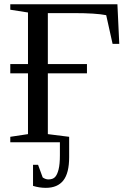

<svg xmlns="http://www.w3.org/2000/svg" viewBox="-20 -675 618 911"><path d="M545.9 -466.8H514.2L483.9 -603Q435.1 -612.8 331.1 -612.8H207V-371.1H392.6V-327.1H207V-38.6L308.1 -25.9V70.8Q308.1 146 280.5 181.2Q252.9 216.3 197.3 216.3Q167 216.3 136.7 207V106.9H160.6L182.6 167Q196.3 176.3 209.5 176.3Q231 176.3 241.5 164.8Q252 153.3 258.1 128.4Q264.2 103.5 264.2 62V0H28.8V-25.9L112.8 -38.6V-327.1H28.8V-371.1H112.8V-615.7L28.8 -628.9V-654.8H537.1Z"/></svg>

Font: Times New Roman
Style: Regular
Weight: 400
Designer: Steve Matteson
Foundry: Ascender Corporation
Version: Version 2.00.3